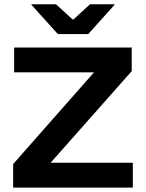

<svg xmlns="http://www.w3.org/2000/svg" viewBox="-20 -856 666 876"><path d="M586 -113.5V0H40V-107.5L409 -526H44.5V-639H581V-531.5L211 -113.5ZM244 -700.5 123.5 -834V-836.5H235.5L311 -767.5H315.5L390.5 -836.5H502.5V-834L382.5 -700.5Z"/></svg>

Font: AnekLatin_SemiExpandedSemiBold
Style: Regular
Weight: 600
Width: 6
Designer: Yesha Goshar
Foundry: Ek Type
Version: Version 1.003